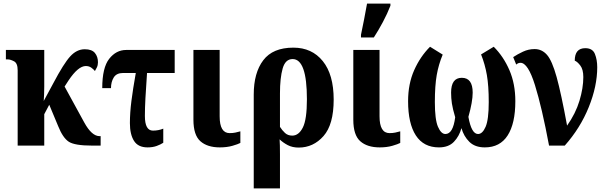

<svg xmlns="http://www.w3.org/2000/svg" viewBox="-20 -816 3403 1076"><path d="M79 0H228V-176L256 -229L306 -109Q332 -44 365 -22Q398 0 497 0H544V-53H538Q494 -53 452 -130L342 -331L364 -365Q418 -446 461 -446Q479 -446 492 -436.5Q505 -427 512 -418Q517 -426 523 -438.5Q529 -451 529 -467Q529 -498 512 -519Q495 -540 455 -540Q410 -540 373.5 -500Q337 -460 279 -350L225 -250Q226 -261 227 -284.5Q228 -308 228 -331V-536H13V-483H25Q38 -483 58.5 -472.5Q79 -462 79 -422Z M807 10Q836 10 858 2Q880 -6 895 -16V-95Q868 -84 837 -84Q792 -84 792 -166Q792 -210 795 -265.5Q798 -321 804 -407H959V-536H687Q631 -536 592 -486.5Q553 -437 553 -322H602Q602 -357 617.5 -382Q633 -407 670 -407H741Q725 -317 716.5 -250.5Q708 -184 708 -126Q708 -63 731 -26.5Q754 10 807 10Z M1212 10Q1252 10 1283 1Q1314 -8 1327 -15V-80Q1314 -76 1299 -73Q1284 -70 1267 -70Q1211 -70 1211 -164V-536H1064V-145Q1064 -59 1103 -24.5Q1142 10 1212 10Z M1402 240H1549V49Q1549 22 1548.5 0Q1548 -22 1547 -35Q1567 -16 1593 -2.5Q1619 11 1654 11Q1736 11 1793 -53.5Q1850 -118 1850 -258Q1850 -398 1789 -473.5Q1728 -549 1624 -549Q1509 -549 1455.5 -478.5Q1402 -408 1402 -286ZM1618 -56Q1593 -56 1577 -71Q1561 -86 1549 -105V-293Q1549 -379 1564 -432Q1579 -485 1620 -485Q1700 -485 1700 -260Q1700 -146 1677 -101Q1654 -56 1618 -56Z M2108 10Q2148 10 2179 1Q2210 -8 2223 -15V-80Q2210 -76 2195 -73Q2180 -70 2163 -70Q2107 -70 2107 -164V-536H1960V-145Q1960 -59 1999 -24.5Q2038 10 2108 10ZM2003 -606H2075Q2101 -646 2126 -693Q2151 -740 2168 -784V-796H2037Q2030 -754 2020.5 -707.5Q2011 -661 2003 -621Z M2440 10Q2494 10 2524 -21.5Q2554 -53 2566 -98Q2579 -52 2610.5 -21Q2642 10 2697 10Q2782 10 2825 -57Q2868 -124 2868 -249Q2868 -346 2835 -422.5Q2802 -499 2747 -554L2676 -511Q2698 -456 2708.5 -395.5Q2719 -335 2719 -244Q2719 -146 2701.5 -105.5Q2684 -65 2659 -65Q2622 -65 2605 -161Q2629 -246 2629 -297Q2629 -380 2568 -380Q2508 -380 2508 -297Q2508 -266 2512.5 -236Q2517 -206 2531 -159Q2519 -65 2476 -65Q2452 -65 2434.5 -105.5Q2417 -146 2417 -244Q2417 -336 2427.5 -395.5Q2438 -455 2461 -510L2390 -554Q2335 -499 2301 -422.5Q2267 -346 2267 -249Q2267 -124 2310.5 -57Q2354 10 2440 10Z M3057 0H3145Q3232 -98 3279.5 -215.5Q3327 -333 3327 -439Q3327 -481 3314 -513.5Q3301 -546 3260 -546Q3201 -546 3201 -476Q3215 -471 3232 -449Q3249 -427 3249 -384Q3249 -323 3227.5 -251.5Q3206 -180 3158 -112Q3125 -292 3099.5 -384Q3074 -476 3045.5 -508.5Q3017 -541 2976 -541Q2942 -541 2911 -526.5Q2880 -512 2856 -496L2873 -454Q2883 -464 2897 -464Q2939 -464 2978 -339Q3017 -214 3057 0Z"/></svg>

Font: Noto Serif ExtraCondensed Extra
Style: Regular
Weight: 800
Width: 3
Designer: Monotype Design Team
Foundry: Monotype Imaging Inc.
Version: Version 1.002